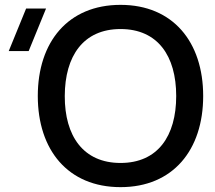

<svg xmlns="http://www.w3.org/2000/svg" viewBox="-20 -755 886 790"><path d="M476 15C691.5 15 816 -137.5 816 -360C816 -582.5 691.5 -735 476 -735C260 -735 135.5 -582.5 135.5 -360C135.5 -137.5 260 15 476 15ZM169.5 -720H87.5L16 -545H98ZM476 -84.5C323 -84.5 246 -195 246.5 -360C247 -525 323 -635.5 476 -635.5C629 -635.5 705 -525 705 -360C705 -195 629 -84.5 476 -84.5Z"/></svg>

Font: Vela Sans SemBd
Style: Regular
Weight: 600
Designer: Principal design: Mikhail Sharanda - project Manrope.
Design modification: Ravid Balaliev
Foundry: Mikhail Sharanda
Version: Version 1.001